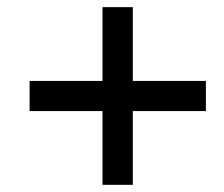

<svg xmlns="http://www.w3.org/2000/svg" viewBox="-20 -600 624 535"><path d="M350.1 -290.5V-85H265.6V-290.5H62.5V-374.5H265.6V-580.1H350.1V-374.5H553.7V-290.5Z"/></svg>

Font: Arimo Medium
Style: Italic
Weight: 500
Italic angle: -12°
Designer: Steve Matteson
Foundry: Monotype Imaging Inc.
Version: Version 1.33